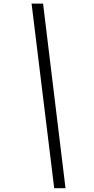

<svg xmlns="http://www.w3.org/2000/svg" viewBox="-20 -813 509 1036"><path d="M333.5 202.6H272.5L150.4 -793.5H212.4Z"/></svg>

Font: Gelasio Medium
Style: Italic
Weight: 500
Italic angle: -8.5°
Designer: Eben Sorkin
Foundry: Eben Sorkin
Version: Version 1.008